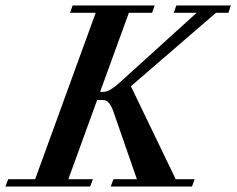

<svg xmlns="http://www.w3.org/2000/svg" viewBox="-74 -683 866 703"><path d="M-54.2 0 -43.9 -26.9H54.7L276.4 -636.2H182.6L191.9 -663.1H492.2L482.9 -636.2H397.9L292.5 -346.7H305.2Q327.1 -346.7 366.7 -382.8L646 -636.2H562L571.8 -663.1H771.5L762.2 -636.2H716.8L405.3 -367.2L569.3 -26.9H638.7L628.9 0H331.5L341.3 -26.9H427.2L341.8 -272.9Q333.5 -296.4 324.2 -306.6Q314.9 -316.9 302.2 -316.9H281.7L176.3 -26.9H266.1L255.9 0Z"/></svg>

Font: Elstob 14pt SemiBold
Style: Italic
Weight: 600
Italic angle: -20°
Designer: Peter S. Baker
Version: Version 1.015